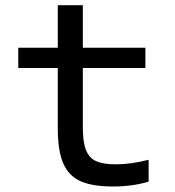

<svg xmlns="http://www.w3.org/2000/svg" viewBox="-20 -694 660 725"><path d="M529 -513.7V-437.2H49V-513.7H225.2H239.7ZM198.2 -208.2V-674.3H292.8V-212.7Q292.8 -157 304.8 -127.1Q316.8 -97.2 343.3 -85.3Q369.8 -73.5 417.3 -73.5Q474.3 -73.5 541.2 -90.7V-8.2Q512.3 0.7 478.2 5.4Q444.2 10.2 409.5 10.2Q332 10.5 286.7 -8.6Q241.3 -27.7 219.8 -75Q198.2 -122.3 198.2 -208.2Z"/></svg>

Font: Monaspace Neon Var ExtraLight
Style: Regular
Weight: 200
Designer: Riley Cran and the Lettermatic Team
Version: Version 1.200 (Monaspace Neon Var)